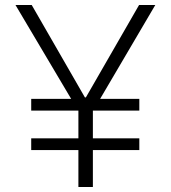

<svg xmlns="http://www.w3.org/2000/svg" viewBox="-20 -749 684 769"><path d="M294 0V-148H105V-195H294V-306H105V-353H265L42 -729H107L320 -359H324L537 -729H602L381 -353H538V-306H352V-195H538V-148H352V0Z"/></svg>

Font: Mona Sans Light
Style: Regular
Weight: 300
Designer: Deni Anggara
Foundry: GitHub
Version: Version 2.000